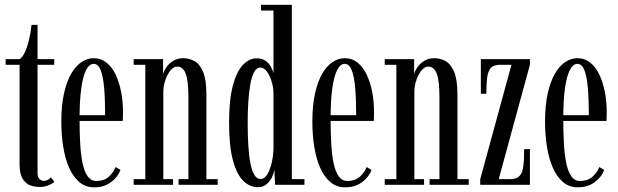

<svg xmlns="http://www.w3.org/2000/svg" viewBox="-20 -770 2575 800"><path d="M144 9Q124 9 105 1.8Q86 -5.5 73.8 -26Q61.5 -46.5 61.5 -85.5V-500H3.5V-523.5H61.5Q73.5 -530.5 83.8 -552.8Q94 -575 101.2 -605.2Q108.5 -635.5 111.5 -666.5H136.5V-523.5H206V-500H136.5V-50.5Q136.5 -30.5 145 -23.5Q153.5 -16.5 162 -16.5Q172 -16.5 180.5 -21.5Q189 -26.5 192.5 -31L206.5 -12.5Q196.5 -3.5 180.5 2.8Q164.5 9 144 9Z M372 10.5Q336 10.5 310 -11.8Q284 -34 267.5 -72.2Q251 -110.5 243.2 -159.8Q235.5 -209 235.5 -263Q235.5 -330 246.5 -380Q257.5 -430 276.5 -462.8Q295.5 -495.5 319.8 -511.5Q344 -527.5 370 -527.5Q401 -527.5 424 -509Q447 -490.5 462 -458.8Q477 -427 484.8 -386.8Q492.5 -346.5 492.5 -304Q492.5 -294.5 492.2 -285Q492 -275.5 491.5 -266H304.5V-290H418Q418 -357 413.8 -404.8Q409.5 -452.5 399.2 -478.2Q389 -504 370 -504Q352.5 -504 339.2 -479Q326 -454 318.8 -403.2Q311.5 -352.5 311.5 -275Q311.5 -221 314 -174Q316.5 -127 323.8 -91.5Q331 -56 344.8 -36Q358.5 -16 381 -16Q415 -16 434.8 -35Q454.5 -54 461.5 -74L482 -62Q472 -33.5 443.2 -11.5Q414.5 10.5 372 10.5Z M537 0V-23.5H585.5V-500H537V-523.5H659.5V-461.5Q663 -475 673.8 -490.5Q684.5 -506 702.2 -516.8Q720 -527.5 744 -527.5Q767.5 -527.5 789.5 -516Q811.5 -504.5 825.8 -471.8Q840 -439 840 -374.5V-23.5H887V0H724V-23.5H765V-365.5Q765 -432.5 754 -462.5Q743 -492.5 718.5 -492.5Q706.5 -492.5 696 -482.5Q685.5 -472.5 677.5 -457Q669.5 -441.5 665 -423.5Q660.5 -405.5 660.5 -389V-23.5H701V0Z M1054 10Q1021.5 10 994.2 -16Q967 -42 950.8 -101Q934.5 -160 934.5 -259Q934.5 -355.5 950.5 -414.5Q966.5 -473.5 992.8 -500.2Q1019 -527 1049 -527Q1073.5 -527 1088.2 -515.5Q1103 -504 1110.2 -489.2Q1117.5 -474.5 1119.5 -464.5V-726H1067.5V-750H1196V-23.5H1248.5V0H1126.5L1123 -63Q1121.5 -50.5 1113.8 -33Q1106 -15.5 1091.2 -2.8Q1076.5 10 1054 10ZM1066 -24Q1082 -24 1093.5 -43Q1105 -62 1111.8 -90.8Q1118.5 -119.5 1119.5 -148.5V-388Q1118 -412 1110.2 -435.2Q1102.5 -458.5 1091 -473.5Q1079.5 -488.5 1064.5 -488.5Q1049 -488.5 1038.8 -469.5Q1028.5 -450.5 1022.8 -417.8Q1017 -385 1014.5 -343.5Q1012 -302 1012 -257Q1012 -205 1014.8 -162.2Q1017.5 -119.5 1023.5 -88.8Q1029.5 -58 1040 -41Q1050.5 -24 1066 -24Z M1418 10.5Q1382 10.5 1356 -11.8Q1330 -34 1313.5 -72.2Q1297 -110.5 1289.2 -159.8Q1281.5 -209 1281.5 -263Q1281.5 -330 1292.5 -380Q1303.5 -430 1322.5 -462.8Q1341.5 -495.5 1365.8 -511.5Q1390 -527.5 1416 -527.5Q1447 -527.5 1470 -509Q1493 -490.5 1508 -458.8Q1523 -427 1530.8 -386.8Q1538.5 -346.5 1538.5 -304Q1538.5 -294.5 1538.2 -285Q1538 -275.5 1537.5 -266H1350.5V-290H1464Q1464 -357 1459.8 -404.8Q1455.5 -452.5 1445.2 -478.2Q1435 -504 1416 -504Q1398.5 -504 1385.2 -479Q1372 -454 1364.8 -403.2Q1357.5 -352.5 1357.5 -275Q1357.5 -221 1360 -174Q1362.5 -127 1369.8 -91.5Q1377 -56 1390.8 -36Q1404.5 -16 1427 -16Q1461 -16 1480.8 -35Q1500.5 -54 1507.5 -74L1528 -62Q1518 -33.5 1489.2 -11.5Q1460.5 10.5 1418 10.5Z M1583 0V-23.5H1631.5V-500H1583V-523.5H1705.5V-461.5Q1709 -475 1719.8 -490.5Q1730.5 -506 1748.2 -516.8Q1766 -527.5 1790 -527.5Q1813.5 -527.5 1835.5 -516Q1857.5 -504.5 1871.8 -471.8Q1886 -439 1886 -374.5V-23.5H1933V0H1770V-23.5H1811V-365.5Q1811 -432.5 1800 -462.5Q1789 -492.5 1764.5 -492.5Q1752.5 -492.5 1742 -482.5Q1731.5 -472.5 1723.5 -457Q1715.5 -441.5 1711 -423.5Q1706.5 -405.5 1706.5 -389V-23.5H1747V0Z M1981 0V-23.5L2111 -500H2062Q2038 -500 2026 -487.8Q2014 -475.5 2010.2 -449Q2006.5 -422.5 2006.5 -379.5H1983.5V-523.5H2188V-500L2058 -23.5H2104Q2130.5 -23.5 2143.2 -35.2Q2156 -47 2160 -74.2Q2164 -101.5 2164 -148.5H2188V0Z M2387.5 10.5Q2351.5 10.5 2325.5 -11.8Q2299.5 -34 2283 -72.2Q2266.5 -110.5 2258.8 -159.8Q2251 -209 2251 -263Q2251 -330 2262 -380Q2273 -430 2292 -462.8Q2311 -495.5 2335.2 -511.5Q2359.5 -527.5 2385.5 -527.5Q2416.5 -527.5 2439.5 -509Q2462.5 -490.5 2477.5 -458.8Q2492.5 -427 2500.2 -386.8Q2508 -346.5 2508 -304Q2508 -294.5 2507.8 -285Q2507.5 -275.5 2507 -266H2320V-290H2433.5Q2433.5 -357 2429.2 -404.8Q2425 -452.5 2414.8 -478.2Q2404.5 -504 2385.5 -504Q2368 -504 2354.8 -479Q2341.5 -454 2334.2 -403.2Q2327 -352.5 2327 -275Q2327 -221 2329.5 -174Q2332 -127 2339.2 -91.5Q2346.5 -56 2360.2 -36Q2374 -16 2396.5 -16Q2430.5 -16 2450.2 -35Q2470 -54 2477 -74L2497.5 -62Q2487.5 -33.5 2458.8 -11.5Q2430 10.5 2387.5 10.5Z"/></svg>

Font: Imbue 48pt
Style: Regular
Weight: 400
Designer: Tyler Finck
Foundry: Etcetera Type Company
Version: Version 1.102